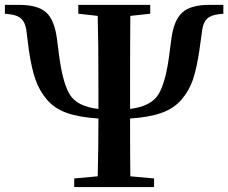

<svg xmlns="http://www.w3.org/2000/svg" viewBox="-22 -762 930 782"><path d="M831.1 -742.2H887.7V-706.1L869.1 -704.1Q835.9 -700.2 821.3 -686Q806.6 -671.9 801.8 -641.6L790 -556.6Q779.3 -484.4 764.2 -439Q749 -393.6 717.8 -356.9Q686.5 -320.3 635.7 -302.2Q585 -284.2 507.8 -279.3Q507.8 -122.1 508.8 -43.9L605.5 -35.2V0H280.3V-35.2L376 -43.9Q378.9 -160.2 378.9 -279.3Q300.8 -284.2 250 -302.2Q199.2 -320.3 168.5 -356.9Q137.7 -393.6 122.1 -439Q106.4 -484.4 95.7 -556.6L85 -641.6Q80.1 -670.9 64.9 -685.5Q49.8 -700.2 16.6 -704.1L-2 -706.1V-742.2H54.7Q132.8 -742.2 166.5 -710.9Q200.2 -679.7 210 -603.5L217.8 -543Q232.4 -425.8 262.2 -377Q292 -328.1 378.9 -318.4V-394.5Q378.9 -597.7 376 -697.3L296.9 -706.1V-742.2H589.8V-706.1L508.8 -697.3Q507.8 -598.6 507.8 -394.5V-318.4Q593.8 -329.1 623.5 -377.9Q653.3 -426.8 668 -543L675.8 -602.5Q685.5 -678.7 719.7 -710.4Q753.9 -742.2 831.1 -742.2Z"/></svg>

Font: GenRyuMin TW TTF Bold
Style: Regular
Weight: 700
Version: Version 1.300